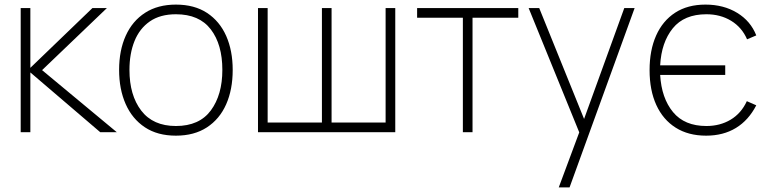

<svg xmlns="http://www.w3.org/2000/svg" viewBox="-20 -575 3344 835"><path d="M112 0H70V-540H112V-280L382 -540H445L163 -270L488 0H416L112 -260Z M745 15Q665 15 610 -21.5Q555 -58 526.5 -122.5Q498 -187 498 -271Q498 -356 527 -420Q556 -484 611.2 -519.5Q666.5 -555 745 -555Q825.5 -555 880.5 -518.8Q935.5 -482.5 963.8 -418.5Q992 -354.5 992 -271Q992 -185.5 963.5 -121.2Q935 -57 879.8 -21Q824.5 15 745 15ZM745 -27Q847 -27 897 -94.8Q947 -162.5 947 -271Q947 -381.5 896.8 -447.2Q846.5 -513 745 -513Q676.5 -513 631.8 -482Q587 -451 565 -396.5Q543 -342 543 -271Q543 -161 594.2 -94Q645.5 -27 745 -27Z M1699 0H1102V-540H1144V-42H1380V-540H1422V-42H1657V-540H1699Z M2035 0H1993V-498H1794V-540H2234V-498H2035Z M2457 240H2410L2515 -42L2516 42L2279 -540H2325L2537 -16H2505L2695 -540H2740Z M3051 15Q3125.5 15 3180.5 -18.5Q3235.5 -52 3269 -117L3228 -135Q3203.5 -82 3157.5 -54.5Q3111.5 -27 3052 -27Q2957 -27 2907 -87.5Q2857 -148 2851 -249H3134V-291H2851Q2856.5 -391 2906 -452Q2955.5 -513 3052 -513Q3113 -513 3159.8 -484.5Q3206.5 -456 3229 -404L3269 -421Q3244.5 -483.5 3185.8 -519.2Q3127 -555 3048 -555Q2970.5 -555 2916.2 -519.8Q2862 -484.5 2833.5 -420.5Q2805 -356.5 2805 -270Q2805 -182.5 2834.2 -118.5Q2863.5 -54.5 2918.5 -19.8Q2973.5 15 3051 15Z"/></svg>

Font: Manrope Variable Light
Style: Regular
Weight: 200
Designer: Mikhail Sharanda
Foundry: Mikhail Sharanda
Version: Version 4.505